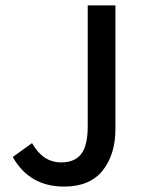

<svg xmlns="http://www.w3.org/2000/svg" viewBox="-20 -675 528 707"><path d="M27 -97 98 -148Q138 -77 205 -77Q255 -77 279 -108Q303 -139 303 -209V-655H405V-200Q405 -106 358 -47Q311 12 216 12Q88 12 27 -97Z"/></svg>

Font: Assistant SemiBold
Style: Regular
Weight: 600
Designer: Hebrew By Ben Nathan, Latin by Paul Hunt
Version: Version 2.001; ttfautohint (v1.6)